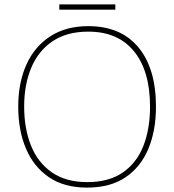

<svg xmlns="http://www.w3.org/2000/svg" viewBox="-20 -844 794 874"><path d="M690 -358Q690 -250 655.5 -167Q621 -84 551.5 -37Q482 10 376 10Q272 10 202.5 -37.5Q133 -85 98 -168Q63 -251 63 -359Q63 -467 100 -549.5Q137 -632 208.5 -678.5Q280 -725 382 -725Q530 -725 610 -628.5Q690 -532 690 -358ZM90 -359Q90 -259 121 -181.5Q152 -104 216 -59.5Q280 -15 377 -15Q475 -15 538.5 -58.5Q602 -102 632.5 -179.5Q663 -257 663 -358Q663 -521 590 -610.5Q517 -700 382 -700Q284 -700 219 -656Q154 -612 122 -535Q90 -458 90 -359ZM505 -824V-800H250V-824Z"/></svg>

Font: Noto Sans Kannada Thin
Style: Regular
Weight: 100
Designer: Jelle Bosma - Monotype Design Team
Foundry: Monotype Imaging Inc.
Version: Version 2.005; ttfautohint (v1.8.4.7-5d5b)